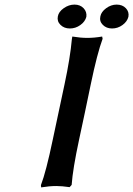

<svg xmlns="http://www.w3.org/2000/svg" viewBox="-20 -810 580 836"><path d="M359.9 -645Q390.6 -645 424.8 -650.9L426.8 -641.1Q403.3 -578.1 375 -441.9Q366.7 -401.9 349.9 -321.5Q333 -241.2 324.2 -201.2Q296.9 -74.2 292 -4.9L283.2 4.9Q250 0 225.1 0Q195.3 0 159.2 5.9L158.2 -3.9Q180.7 -62.5 210 -203.1Q211.9 -211.4 261.2 -443.8Q285.6 -558.1 293 -640.1Q293 -640.6 293.9 -645.5Q294.9 -650.4 294.9 -650.9Q331.1 -645 359.9 -645ZM417 -738.8Q420.9 -758.8 442.4 -774.4Q463.9 -790 487.8 -790Q513.2 -790 528.1 -774.2Q543 -758.3 539.1 -736.8Q533.7 -715.8 513.2 -700.9Q492.7 -686 467.8 -686Q443.4 -686 427.7 -701.7Q412.1 -717.3 417 -738.8ZM231.9 -738.8Q235.4 -758.8 257.6 -774.4Q279.8 -790 304.2 -790Q329.1 -790 344 -774.2Q358.9 -758.3 356 -736.8Q350.6 -715.8 329.8 -700.9Q309.1 -686 284.2 -686Q259.3 -686 243.4 -701.7Q227.5 -717.3 231.9 -738.8Z"/></svg>

Font: Linear Smooth
Style: Bold Italic
Weight: 700
Designer: Philipp H. Poll, Flanker
Foundry: Philipp H. Poll, reworked by Flanker
Version: Version 1.061 | FøM Fix